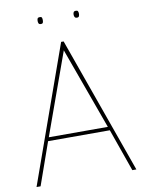

<svg xmlns="http://www.w3.org/2000/svg" viewBox="-93 -919 737 983"><g transform="rotate(-10 275.5 -427.0)"><path d="M16 0 269 -710H282L535 0H514L436 -221H115L37 0ZM122 -240H429L275 -665ZM371 -818Q362 -818 359 -823.5Q356 -829 356 -836Q356 -844 359 -849Q362 -854 371 -854Q379 -854 381.5 -849Q384 -844 384 -836Q384 -829 381.5 -823.5Q379 -818 371 -818ZM183 -818Q174 -818 171.5 -823.5Q169 -829 169 -836Q169 -844 171.5 -849Q174 -854 183 -854Q192 -854 194 -849Q196 -844 196 -836Q196 -829 194 -823.5Q192 -818 183 -818Z"/></g></svg>

Font: Georama ExtraCondensed Thin Thin
Style: Regular
Weight: 250
Version: Version 1.001